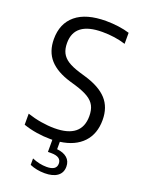

<svg xmlns="http://www.w3.org/2000/svg" viewBox="-174 -830 842 1119"><g transform="rotate(20 247.0 -271.0)"><path d="M270.5 5V51Q311 55 333.5 74.8Q356 94.5 356 128.5Q356 166.5 328 187Q300 207.5 249.5 207.5Q199 207.5 157 189.5V149.5Q202.5 169 247 169Q308.5 169 308.5 127Q308.5 84 246 84H225.5V9H212Q170.5 9 126.5 2Q82.5 -5 44 -18.5V-87Q86 -73 129.5 -65.8Q173 -58.5 213.5 -58.5Q381 -58.5 381 -194Q381 -232 367.8 -257.5Q354.5 -283 325.2 -301Q296 -319 245.5 -334.5L208 -345.5Q120 -371.5 76.5 -420.2Q33 -469 33 -546.5Q33 -643 97 -696Q161 -749 284 -749Q322.5 -749 361.2 -743.8Q400 -738.5 430 -729V-660.5Q363.5 -681.5 286 -681.5Q113 -681.5 113 -551Q113 -514.5 125.5 -489.8Q138 -465 165.5 -447.2Q193 -429.5 240.5 -415L277.5 -404Q371.5 -376.5 416.5 -327.2Q461.5 -278 461.5 -199Q461.5 -113 411.8 -60.2Q362 -7.5 270.5 5Z"/></g></svg>

Font: Encode Sans Semi Condensed
Style: Regular
Weight: 400
Width: 4
Designer: Multiple Designers
Foundry: Impallari Type
Version: Version 2.000